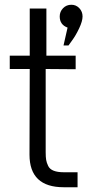

<svg xmlns="http://www.w3.org/2000/svg" viewBox="-20 -786 385 807"><path d="M264 -670Q231 -682 231 -717Q231 -737 245 -751.5Q259 -766 280 -766Q300 -766 313.5 -751.5Q327 -737 327 -717Q327 -697 312.5 -666.5Q298 -636 283 -616L268 -595H247ZM248 1Q104 1 104 -136L105 -496H21V-552H105V-750H175V-552H298V-495L172 -496V-146Q172 -126 174 -114Q176 -102 182.5 -88.5Q189 -75 205.5 -68.5Q222 -62 248 -62H306V1Z"/></svg>

Font: Oakes Grotesk Light
Style: Regular
Weight: 300
Designer: Samuel Oakes
Foundry: Samuel Oakes
Version: Version 1.000;PS 001.000;hotconv 1.0.88;makeotf.lib2.5.64775